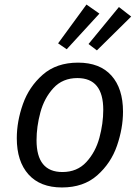

<svg xmlns="http://www.w3.org/2000/svg" viewBox="-20 -814 616 846"><path d="M54 -205Q54 -279 81 -355.5Q108 -432 168.5 -485Q229 -538 324 -538Q420 -538 471 -481Q522 -424 522 -322Q522 -249 495.5 -172Q469 -95 408.5 -41.5Q348 12 253 12Q157 12 105.5 -45.5Q54 -103 54 -205ZM435 -330Q435 -470 321 -470Q256 -470 215.5 -426Q175 -382 158 -319Q141 -256 141 -196Q141 -56 255 -56Q320 -56 360.5 -100Q401 -144 418 -207Q435 -270 435 -330ZM418 -754 274 -597 236 -623 361 -794ZM558 -741 407 -592 370 -620 504 -783Z"/></svg>

Font: Fira Sans Book
Style: Italic
Weight: 350
Italic angle: -8°
Designer: bBox Type GmbH & Carrois Corporate GbR & Edenspiekermann AG
Foundry: bBox Type GmbH & Carrois Corporate GbR & Edenspiekermann AG
Version: Version 4.301